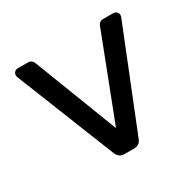

<svg xmlns="http://www.w3.org/2000/svg" viewBox="-120 -651 794 782"><g transform="rotate(-30 277.0 -260.0)"><path d="M255 0Q240 0 231.5 -7Q223 -14 218 -25L33 -489Q31 -494 31 -499Q31 -508 37 -514Q43 -520 52 -520H100Q111 -520 117 -514Q123 -508 125 -503L277 -109L429 -503Q431 -508 436.5 -514Q442 -520 453 -520H502Q510 -520 516.5 -514Q523 -508 523 -499Q523 -494 521 -489L335 -25Q331 -14 322.5 -7Q314 0 298 0Z"/></g></svg>

Font: DVN-Rubik
Style: Regular
Weight: 400
Designer: Hubert and Fischer
Foundry: Hubert & Fischer
Version: Version 2.102